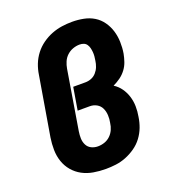

<svg xmlns="http://www.w3.org/2000/svg" viewBox="-136 -849 872 962"><g transform="rotate(-20 300.0 -367.5)"><path d="M264 8Q231 8 199 2.5Q167 -3 140 -17.5Q113 -32 93 -55.5Q73 -79 63 -108.5Q53 -138 52.5 -170.5Q52 -203 57 -235L110 -550Q114 -578 124.5 -605Q135 -632 153 -655.5Q171 -679 195.5 -696.5Q220 -714 247 -724.5Q274 -735 301.5 -739Q329 -743 357 -743Q388 -743 418 -737Q448 -731 472.5 -716Q497 -701 514 -677Q531 -653 539.5 -625Q548 -597 549 -566Q550 -535 545 -505Q541 -484 534 -463.5Q527 -443 513.5 -425Q500 -407 482 -394Q464 -381 443 -371Q465 -357 480 -336Q495 -315 503 -289.5Q511 -264 511.5 -236.5Q512 -209 507 -182Q503 -154 493 -127.5Q483 -101 465.5 -77.5Q448 -54 423.5 -37Q399 -20 372.5 -9.5Q346 1 318.5 4.5Q291 8 264 8ZM266 -112Q284 -112 301.5 -118Q319 -124 332.5 -137Q346 -150 353.5 -167Q361 -184 363 -202Q367 -221 366 -241.5Q365 -262 357 -279Q349 -296 332.5 -305.5Q316 -315 296 -315H231L251 -435H316Q332 -435 347.5 -441Q363 -447 374.5 -460Q386 -473 392 -488.5Q398 -504 400 -520Q402 -531 403 -542.5Q404 -554 403 -565Q402 -576 399.5 -586.5Q397 -597 391 -606Q385 -615 375 -619Q365 -623 353 -623Q335 -623 317 -616.5Q299 -610 285 -597Q271 -584 263.5 -566.5Q256 -549 253 -531L201 -216Q198 -197 198.5 -178.5Q199 -160 207 -144Q215 -128 231 -120Q247 -112 266 -112Z"/></g></svg>

Font: Iosevka Curly Slab HvExObl
Style: Regular
Weight: 900
Width: 7
Italic angle: -9°
Monospace: yes
Designer: Belleve Invis
Foundry: Belleve Invis
Version: Version 11.1.0; ttfautohint (v1.8.3)